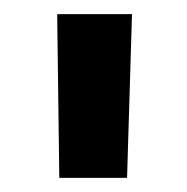

<svg xmlns="http://www.w3.org/2000/svg" viewBox="-20 -705 265 272"><path d="M160 -453 167 -685H61L64 -453Z"/></svg>

Font: Sunflower Medium
Style: Regular
Weight: 500
Designer: JIKJI
Foundry: JIKJI
Version: Version 1.00